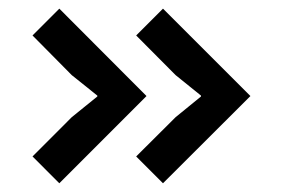

<svg xmlns="http://www.w3.org/2000/svg" viewBox="-20 -477 654 444"><path d="M117.2 -457 318.8 -254.9 117.2 -53.2 55.2 -115.2 146 -206.1 205.1 -253.9V-255.9L146 -303.2L55.2 -395ZM356.9 -457 559.1 -254.9 356.9 -53.2 294.9 -115.2 386.2 -206.1 444.8 -253.9V-255.9L386.2 -303.2L294.9 -395Z"/></svg>

Font: Sinkin Sans 400 Regular
Style: Regular
Weight: 400
Designer: Keith Bates
Foundry: K-Type
Version: Sinkin Sans (version 1.0)  by Keith Bates   •   © 2014   www